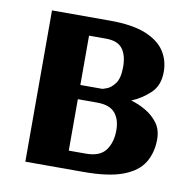

<svg xmlns="http://www.w3.org/2000/svg" viewBox="-63 -563 625 625"><g transform="rotate(10 249.5 -250.0)"><path d="M60 0V-500H251Q326 -500 370 -482Q414 -464 433.5 -434Q453 -404 453 -366Q453 -321 426 -295.5Q399 -270 365 -256Q390 -249 414 -235Q438 -221 454 -199.5Q470 -178 470 -146Q470 -102 450 -69Q430 -36 382.5 -18Q335 0 253 0ZM193 -277H266Q266 -277 279.5 -281.5Q293 -286 306.5 -303.5Q320 -321 320 -359Q320 -397 304 -418.5Q288 -440 249 -440H193ZM193 -60H250Q296 -60 315 -86Q334 -112 334 -152Q334 -188 316 -209Q298 -230 257 -230H193Z"/></g></svg>

Font: Arsenal SC
Style: Bold
Weight: 700
Designer: Andrij Shevchenko
Foundry: Stairsfor
Version: Version 2.001; ttfautohint (v1.8.4.7-5d5b)